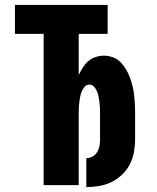

<svg xmlns="http://www.w3.org/2000/svg" viewBox="-20 -755 640 783"><path d="M332 8V-110Q345 -110 357 -116.5Q369 -123 376 -134.5Q383 -146 385.5 -159.5Q388 -173 388 -186V-294Q388 -305 387.5 -316.5Q387 -328 385.5 -339Q384 -350 382 -361Q380 -372 375.5 -382.5Q371 -393 363.5 -401.5Q356 -410 345 -410Q333 -410 325.5 -401.5Q318 -393 313.5 -382.5Q309 -372 307 -361Q305 -350 303.5 -339Q302 -328 301.5 -316.5Q301 -305 301 -294V0H158V-617H41V-735H419V-617H301V-449Q308 -464 317.5 -479Q327 -494 340 -505.5Q353 -517 370 -522.5Q387 -528 404 -528Q422 -528 440 -521.5Q458 -515 471 -502Q484 -489 493.5 -473Q503 -457 509.5 -439.5Q516 -422 520.5 -404Q525 -386 527 -368Q529 -350 530 -331.5Q531 -313 531 -294V-186Q531 -160 526 -133.5Q521 -107 509 -84Q497 -61 477.5 -42.5Q458 -24 434.5 -12.5Q411 -1 384.5 3.5Q358 8 332 8Z"/></svg>

Font: Iosevka SS04 Heavy Extended
Style: Regular
Weight: 900
Width: 7
Monospace: yes
Designer: Belleve Invis
Foundry: Belleve Invis
Version: Version 19.0.0; ttfautohint (v1.8.4)